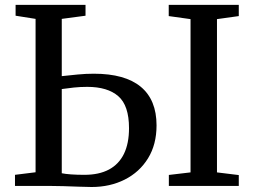

<svg xmlns="http://www.w3.org/2000/svg" viewBox="-20 -763 1042 788"><path d="M356 4.5Q335.5 4.5 304.2 3.2Q273 2 240 1Q207 0 180 0H41.5V-45.5L126 -56V-685.5L44 -698.5V-743H331V-698.5L233.5 -685.5V-450.5Q265 -454 298.5 -457.2Q332 -460.5 365 -460.5Q493 -460.5 557.8 -406.8Q622.5 -353 622.5 -248.5Q622.5 -170 587.5 -113.2Q552.5 -56.5 492 -26Q431.5 4.5 356 4.5ZM326.5 -45.5Q386.5 -45.5 427.2 -67.2Q468 -89 488.8 -131.8Q509.5 -174.5 509.5 -237Q509.5 -330 465.5 -368.2Q421.5 -406.5 338 -406.5Q310 -406.5 283.8 -403.8Q257.5 -401 233.5 -397.5V-52Q247.5 -49 272 -47.2Q296.5 -45.5 326.5 -45.5ZM762 -55.5V-684.5L672.5 -697V-743H960V-697L870.5 -684.5V-55.5L960 -44.5V0H673V-45Z"/></svg>

Font: Merriweather 36pt
Style: Regular
Weight: 400
Designer: Eben Sorkin
Foundry: Eben Sorkin
Version: Version 2.100